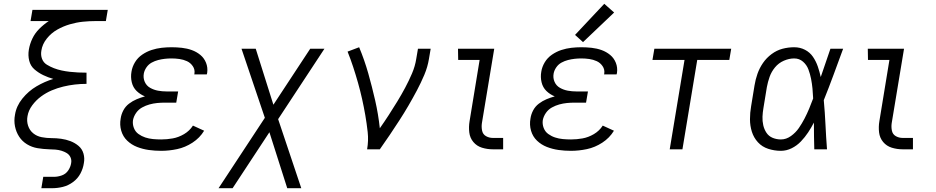

<svg xmlns="http://www.w3.org/2000/svg" viewBox="-20 -787 4936 1012"><path d="M198 205H255Q283 205 311.5 198Q340 191 365 172.5Q390 154 404 127.5Q418 101 422 73Q427 47 420 22.5Q413 -2 394 -18Q375 -34 351.5 -43Q328 -52 302.5 -55.5Q277 -59 251 -59Q225 -59 199.5 -64Q174 -69 155 -84.5Q136 -100 128 -124.5Q120 -149 125 -175Q130 -205 150 -232Q170 -259 196.5 -278.5Q223 -298 252.5 -310.5Q282 -323 313 -330.5Q344 -338 374.5 -341.5Q405 -345 436 -345V-352V-365V-397V-404Q414 -404 392 -405Q370 -406 348 -408.5Q326 -411 305 -415.5Q284 -420 264.5 -427.5Q245 -435 227 -446Q209 -457 201.5 -477Q194 -497 198 -520Q203 -554 226.5 -583.5Q250 -613 282 -631Q314 -649 348.5 -659Q383 -669 417 -672.5Q451 -676 486 -676H538L548 -735H151L141 -676H237Q210 -658 187 -635Q164 -612 150.5 -583.5Q137 -555 132 -525Q127 -495 134 -467Q141 -439 162 -421Q183 -403 208 -391Q233 -379 261 -371Q215 -357 172.5 -332Q130 -307 98 -267.5Q66 -228 59 -182Q53 -151 59 -121Q65 -91 81 -66.5Q97 -42 122.5 -26.5Q148 -11 178 -6Q208 -1 240 0Q256 0 272.5 1.5Q289 3 304 7.5Q319 12 332 20Q345 28 351.5 42Q358 56 355 73Q352 93 339.5 111.5Q327 130 306 137.5Q285 145 265 145H208Z M830 8Q871 8 913.5 -1Q956 -10 994.5 -35Q1033 -60 1056 -98L997 -125Q979 -97 950 -80Q921 -63 890.5 -57.5Q860 -52 830 -52Q808 -52 786.5 -54Q765 -56 745.5 -62.5Q726 -69 709.5 -81Q693 -93 685.5 -113Q678 -133 681 -154Q685 -174 697.5 -192Q710 -210 729 -220.5Q748 -231 768 -236.5Q788 -242 808 -244Q828 -246 848 -246H909L919 -305H858Q835 -305 813 -309Q791 -313 771.5 -324Q752 -335 743 -355.5Q734 -376 738 -399Q741 -416 752 -432Q763 -448 779.5 -457Q796 -466 813.5 -470.5Q831 -475 848.5 -477Q866 -479 884 -479Q905 -479 926 -476Q947 -473 965.5 -464.5Q984 -456 996 -438.5Q1008 -421 1005 -400Q1004 -398 1004 -395H1070Q1071 -399 1072 -403Q1076 -431 1066 -456Q1056 -481 1036 -497.5Q1016 -514 991 -523Q966 -532 938.5 -535Q911 -538 884 -538Q858 -538 831.5 -535Q805 -532 779 -523.5Q753 -515 729.5 -499Q706 -483 691.5 -459Q677 -435 673 -409Q668 -381 674.5 -353.5Q681 -326 700 -307.5Q719 -289 744 -279Q722 -273 700.5 -264Q679 -255 660 -240.5Q641 -226 630 -205Q619 -184 616 -162Q610 -129 619 -98Q628 -67 650.5 -45.5Q673 -24 702.5 -12.5Q732 -1 764 3.5Q796 8 830 8Z M1132 205H1206L1400 -90L1494 205H1568L1446 -159L1690 -530H1615L1421 -235L1328 -530H1253L1376 -166Z M1915 0H1982Q2009 -38 2034.5 -76Q2060 -114 2085 -152.5Q2110 -191 2133 -230.5Q2156 -270 2177.5 -310.5Q2199 -351 2216.5 -392.5Q2234 -434 2241 -477L2250 -530H2183L2174 -477Q2168 -438 2151.5 -399.5Q2135 -361 2115.5 -324.5Q2096 -288 2074 -252Q2052 -216 2029 -180.5Q2006 -145 1982 -111Q1974 -185 1957.5 -257.5Q1941 -330 1921 -400.5Q1901 -471 1873 -538L1812 -515Q1828 -475 1841.5 -434Q1855 -393 1867 -350.5Q1879 -308 1888.5 -265.5Q1898 -223 1905.5 -179.5Q1913 -136 1918 -91Q1923 -46 1915 0Z M2578 0H2632V-60H2578Q2558 -60 2541.5 -69.5Q2525 -79 2521 -98.5Q2517 -118 2520 -138L2585 -530H2394L2395 -471H2508L2455 -148Q2450 -118 2453.5 -89Q2457 -60 2475 -38.5Q2493 -17 2520.5 -8.5Q2548 0 2578 0Z M2990 8Q3031 8 3073.5 -1Q3116 -10 3154.5 -35Q3193 -60 3216 -98L3157 -125Q3139 -97 3110 -80Q3081 -63 3050.5 -57.5Q3020 -52 2990 -52Q2968 -52 2946.5 -54Q2925 -56 2905.5 -62.5Q2886 -69 2869.5 -81Q2853 -93 2845.5 -113Q2838 -133 2841 -154Q2845 -174 2857.5 -192Q2870 -210 2889 -220.5Q2908 -231 2928 -236.5Q2948 -242 2968 -244Q2988 -246 3008 -246H3069L3079 -305H3018Q2995 -305 2973 -309Q2951 -313 2931.5 -324Q2912 -335 2903 -355.5Q2894 -376 2898 -399Q2901 -416 2912 -432Q2923 -448 2939.5 -457Q2956 -466 2973.5 -470.5Q2991 -475 3008.5 -477Q3026 -479 3044 -479Q3065 -479 3086 -476Q3107 -473 3125.5 -464.5Q3144 -456 3156 -438.5Q3168 -421 3165 -400Q3164 -398 3164 -395H3230Q3231 -399 3232 -403Q3236 -431 3226 -456Q3216 -481 3196 -497.5Q3176 -514 3151 -523Q3126 -532 3098.5 -535Q3071 -538 3044 -538Q3018 -538 2991.5 -535Q2965 -532 2939 -523.5Q2913 -515 2889.5 -499Q2866 -483 2851.5 -459Q2837 -435 2833 -409Q2828 -381 2834.5 -353.5Q2841 -326 2860 -307.5Q2879 -289 2904 -279Q2882 -273 2860.5 -264Q2839 -255 2820 -240.5Q2801 -226 2790 -205Q2779 -184 2776 -162Q2770 -129 2779 -98Q2788 -67 2810.5 -45.5Q2833 -24 2862.5 -12.5Q2892 -1 2924 3.5Q2956 8 2990 8ZM3053 -565 3217 -721 3165 -767 3011 -603Z M3510 0H3577L3655 -471H3824L3834 -530H3429L3419 -471H3588Z M4096 8Q4125 8 4152.5 -5.5Q4180 -19 4201.5 -41.5Q4223 -64 4239.5 -89Q4256 -114 4270 -141Q4270 -140 4270 -139V-134Q4270 -100 4270.5 -67Q4271 -34 4272 0H4339Q4334 -65 4331 -129.5Q4328 -194 4322 -259Q4349 -326 4374 -394Q4399 -462 4424 -530H4357Q4344 -493 4331.5 -455.5Q4319 -418 4306 -381Q4300 -409 4290.5 -436.5Q4281 -464 4265 -487.5Q4249 -511 4223 -524.5Q4197 -538 4166 -538Q4135 -538 4104.5 -530Q4074 -522 4047 -502Q4020 -482 4001.5 -455Q3983 -428 3972.5 -398Q3962 -368 3957 -337L3939 -227Q3933 -193 3933 -158.5Q3933 -124 3943 -92.5Q3953 -61 3975 -37Q3997 -13 4029.5 -2.5Q4062 8 4096 8ZM4096 -52Q4073 -52 4052.5 -60.5Q4032 -69 4020 -87Q4008 -105 4003 -127Q3998 -149 3999 -172Q4000 -195 4004 -218L4022 -328Q4027 -355 4036.5 -382Q4046 -409 4065 -432Q4084 -455 4111.5 -467Q4139 -479 4166 -479Q4193 -479 4212.5 -462Q4232 -445 4241 -421Q4250 -397 4255 -371.5Q4260 -346 4262.5 -320Q4265 -294 4266 -268Q4256 -241 4245 -214.5Q4234 -188 4220.5 -162Q4207 -136 4190.5 -112Q4174 -88 4149 -70Q4124 -52 4096 -52Z M4738 0H4792V-60H4738Q4718 -60 4701.5 -69.5Q4685 -79 4681 -98.5Q4677 -118 4680 -138L4745 -530H4554L4555 -471H4668L4615 -148Q4610 -118 4613.5 -89Q4617 -60 4635 -38.5Q4653 -17 4680.5 -8.5Q4708 0 4738 0Z"/></svg>

Font: Iosevka Sparkle Light
Style: Italic
Weight: 300
Italic angle: -9°
Designer: Belleve Invis
Foundry: Belleve Invis
Version: Version 4.5.0; ttfautohint (v1.8.3)